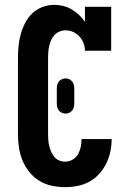

<svg xmlns="http://www.w3.org/2000/svg" viewBox="-20 -763 540 791"><path d="M248 8Q220 8 192.5 2Q165 -4 141.5 -18.5Q118 -33 100.5 -55Q83 -77 72.5 -102.5Q62 -128 58 -155.5Q54 -183 54 -210V-525Q54 -549 56.5 -574Q59 -599 65.5 -622.5Q72 -646 83.5 -668.5Q95 -691 113 -708Q131 -725 154.5 -734Q178 -743 203 -743Q222 -743 240.5 -738.5Q259 -734 275 -724.5Q291 -715 305 -702Q319 -689 330 -673V-735H438V-554H330Q330 -570 324 -585.5Q318 -601 307 -613Q296 -625 281 -631.5Q266 -638 250 -638Q237 -638 225 -633Q213 -628 204.5 -619Q196 -610 191 -598.5Q186 -587 183 -574.5Q180 -562 179 -549.5Q178 -537 178 -525V-210Q178 -198 179 -185.5Q180 -173 183 -161Q186 -149 191 -137.5Q196 -126 204 -116.5Q212 -107 223.5 -102Q235 -97 248 -97Q264 -97 278.5 -105Q293 -113 301 -127Q309 -141 312.5 -157Q316 -173 316 -190H440Q440 -164 434.5 -138Q429 -112 417.5 -89Q406 -66 388.5 -46.5Q371 -27 348 -14.5Q325 -2 299.5 3Q274 8 248 8ZM250 -295Q242 -295 234.5 -298.5Q227 -302 222 -308.5Q217 -315 215.5 -323Q214 -331 214 -339V-396Q214 -404 215.5 -412Q217 -420 222 -426.5Q227 -433 234.5 -436.5Q242 -440 250 -440Q258 -440 265.5 -436.5Q273 -433 278 -426.5Q283 -420 284.5 -412Q286 -404 286 -396V-339Q286 -331 284.5 -323Q283 -315 278 -308.5Q273 -302 265.5 -298.5Q258 -295 250 -295Z"/></svg>

Font: Iosevka Curly Slab Extrabold
Style: Regular
Weight: 800
Monospace: yes
Designer: Belleve Invis
Foundry: Belleve Invis
Version: Version 22.1.2; ttfautohint (v1.8.4)